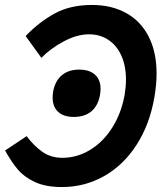

<svg xmlns="http://www.w3.org/2000/svg" viewBox="-32 -754 652 775"><path d="M600 -457Q600 -411.5 591 -360.5Q572 -251 519 -169Q466 -87 388 -43Q310 1 218 1Q152.5 1 109 -19.2Q65.5 -39.5 39.8 -70Q14 -100.5 -11.5 -146.5L75.5 -204.5Q104.5 -165.5 139 -141.2Q173.5 -117 220 -117Q279 -117 331.8 -149Q384.5 -181 421 -238.8Q457.5 -296.5 471 -370.5Q476.5 -405 476.5 -432.5Q476.5 -488 457.8 -529.5Q439 -571 405.2 -593.2Q371.5 -615.5 327.5 -615.5Q279 -615.5 225.5 -587Q172 -558.5 135 -520.5L71.5 -608.5Q125 -664.5 188 -699.2Q251 -734 339 -734Q418 -734 477 -701.5Q536 -669 568 -606.5Q600 -544 600 -457ZM374 -395Q374 -385 371.5 -370Q363.5 -327 336.8 -304.5Q310 -282 266 -282Q225 -282 202.8 -302.5Q180.5 -323 180.5 -360Q180.5 -373 182.5 -384.5Q190.5 -427.5 217.5 -450.2Q244.5 -473 287.5 -473Q329 -473 351.5 -452.5Q374 -432 374 -395Z"/></svg>

Font: JuliaMono MediumItalic
Style: Regular
Weight: 500
Italic angle: -9°
Monospace: yes
Designer: cormullion
Foundry: corm
Version: Version 0.049; ttfautohint (v1.8.4)